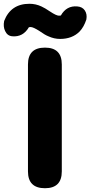

<svg xmlns="http://www.w3.org/2000/svg" viewBox="-62 -996 479 1016"><path d="M176 0Q86 0 86 -89V-655Q86 -744 176 -744Q265 -744 265 -655V-372V-89Q265 0 176 0ZM256 -790Q224 -790 194 -804Q176 -811 148 -831Q114 -853 100 -853Q94 -853 91 -852Q60 -799 3 -804Q-23 -806 -35 -832Q-46 -855 -40 -885Q-5 -976 94 -976Q127 -976 157 -962Q175 -954 203 -935Q236 -913 250 -913Q257 -913 260 -914Q290 -967 347 -962Q374 -960 387 -940.5Q400 -921 395 -893Q382 -853 359 -829Q320 -790 256 -790Z"/></svg>

Font: GenSenRounded TW H
Style: Regular
Weight: 900
Version: Version 1.501;PS 1;hotconv 16.6.51;makeotf.lib2.5.65220